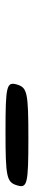

<svg xmlns="http://www.w3.org/2000/svg" viewBox="260 -1010 121 680"><g transform="rotate(90 320.0 -670.5)"><path d="M637 -671C648 -707 633 -711 471 -711C308 -711 291 -707 280 -671C269 -634 283 -630 446 -630C608 -630 626 -634 637 -671Z"/></g></svg>

Font: Asimov Print
Style: AIt
Weight: 500
Designer: Google
Version: Version 2.000980: 2014